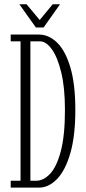

<svg xmlns="http://www.w3.org/2000/svg" viewBox="-20 -858 394 878"><path d="M29 0V-31.5H74V-669H29V-700H157.5Q203.5 -700 241.5 -662.8Q279.5 -625.5 302 -549Q324.5 -472.5 324.5 -355.5Q324.5 -237 301.8 -158Q279 -79 241 -39.5Q203 0 157.5 0ZM119 -31.5H145.5Q179.5 -31.5 209.5 -63.8Q239.5 -96 258.2 -167.2Q277 -238.5 277 -355.5Q277 -456.5 260.2 -526.2Q243.5 -596 217.2 -632.5Q191 -669 163 -669H119ZM144 -732.5 68.5 -838.5H101.5L161.5 -766.5L221 -838.5H254.5L179.5 -732.5Z"/></svg>

Font: Imbue 10pt ExtraLight
Style: Regular
Weight: 200
Designer: Tyler Finck
Foundry: Etcetera Type Company
Version: Version 1.102; ttfautohint (v1.8.3)